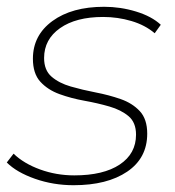

<svg xmlns="http://www.w3.org/2000/svg" viewBox="-25 -543 515 566"><path d="M192 3Q132 3 78 -16Q24 -35 -5 -64L15 -90Q45 -61 93 -43.5Q141 -26 194 -26Q280 -26 328 -58Q376 -90 376 -146Q376 -182 354 -200.5Q332 -219 297.5 -229Q263 -239 224 -246Q185 -253 150.5 -265.5Q116 -278 94 -302Q72 -326 72 -370Q72 -439 129.5 -481Q187 -523 282 -523Q330 -523 376 -509Q422 -495 449 -470L431 -445Q403 -469 362.5 -481Q322 -493 279 -493Q199 -493 152 -460Q105 -427 105 -372Q105 -336 127 -317Q149 -298 183.5 -288Q218 -278 257 -270.5Q296 -263 330.5 -251Q365 -239 387 -215.5Q409 -192 409 -149Q409 -77 350 -37Q291 3 192 3Z"/></svg>

Font: Montserrat ExtraLight
Style: Italic
Weight: 200
Italic angle: -11.3°
Designer: Julieta Ulanovsky
Foundry: Julieta Ulanovsky
Version: Version 9.000; ttfautohint (v1.8.4.7-5d5b)